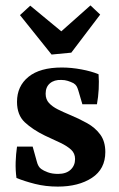

<svg xmlns="http://www.w3.org/2000/svg" viewBox="-20 -681 441 711"><path d="M41 -22Q37 -51 38 -81Q39 -111 43 -138H101L116 -84Q121 -63 133 -55Q141 -49 157 -43Q173 -37 195 -37Q225 -37 241.5 -52.5Q258 -68 258 -92Q258 -113 243.5 -126.5Q229 -140 204 -152Q179 -164 146 -179Q101 -201 72 -228Q43 -255 43 -304Q43 -362 85.5 -396.5Q128 -431 209 -431Q244 -431 281.5 -424Q319 -417 345 -406Q347 -380 345.5 -351Q344 -322 339 -295H285L270 -346Q267 -356 263.5 -362Q260 -368 252 -373Q242 -378 231 -381.5Q220 -385 207 -385Q181 -386 165 -372.5Q149 -359 149 -334Q149 -313 161.5 -299.5Q174 -286 194 -276Q214 -266 238 -256Q272 -242 302.5 -225Q333 -208 351.5 -182.5Q370 -157 370 -118Q370 -55 320.5 -22.5Q271 10 194 10Q149 10 109.5 0Q70 -10 41 -22ZM351 -627 244 -486 171 -479 54 -625 92 -660 207 -565 315 -661Z"/></svg>

Font: Rasa SemiBold
Style: Regular
Weight: 600
Designer: Anna Giedrys (Yrsa+Rasa design), David Brezina (Yrsa art-direction, Rasa art-direction, design)
Foundry: Rosetta Type Foundry
Version: Version 2.004